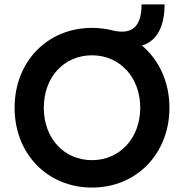

<svg xmlns="http://www.w3.org/2000/svg" viewBox="-20 -838 832 868"><path d="M396 10C598 10 746 -144 746 -351C746 -467 699 -567 622 -632C696 -655 724 -728 724 -818H620C620 -736 591 -695 532 -695C514 -695 497 -698 479 -703C454 -708 428 -712 396 -712C194 -712 46 -559 46 -351C46 -143 194 10 396 10ZM178 -351C178 -489 269 -588 396 -588C522 -588 614 -488 614 -351C614 -214 522 -114 396 -114C269 -114 178 -213 178 -351Z"/></svg>

Font: Easer Grotesk Medium
Style: Regular
Weight: 500
Designer: Boardeaser, Bonnie Shaver-Troup, Thomas Jockin
Foundry: Lexend
Version: Version 1.001;Glyphs 3.1.2 (3151)